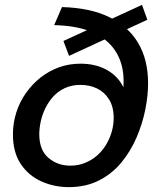

<svg xmlns="http://www.w3.org/2000/svg" viewBox="-20 -758 640 787"><path d="M262 9Q202 9 149.5 -14.5Q97 -38 65 -86Q33 -134 33 -207Q33 -253 46.5 -296Q60 -339 85.5 -375.5Q111 -412 145.5 -439.5Q180 -467 221.5 -482Q263 -497 310 -497Q367 -497 411 -475Q455 -453 479 -413Q503 -373 499 -319L462 -273L476 -338Q492 -407 484 -464Q476 -521 442.5 -563.5Q409 -606 349.5 -629.5Q290 -653 202 -655L234 -729Q349 -726 427.5 -688Q506 -650 546.5 -581.5Q587 -513 587 -416Q587 -366 575.5 -308.5Q564 -251 540 -195Q516 -139 478 -92.5Q440 -46 386 -18.5Q332 9 262 9ZM268 -79Q301 -79 329 -90.5Q357 -102 378.5 -121Q400 -140 415 -165Q430 -190 438 -218Q446 -246 446 -275Q446 -320 427 -350.5Q408 -381 377.5 -395.5Q347 -410 310 -410Q274 -410 246 -397Q218 -384 198.5 -362.5Q179 -341 166 -314.5Q153 -288 147 -260Q141 -232 141 -208Q141 -143 178.5 -111Q216 -79 268 -79ZM263 -529 240 -590 562 -738 584 -677Z"/></svg>

Font: Instrument Sans Medium
Style: Italic
Weight: 500
Italic angle: -13°
Designer: Rodrigo Fuenzalida
Foundry: fragTYPE
Version: Version 1.000;gftools[0.9.28]